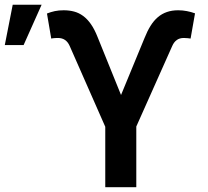

<svg xmlns="http://www.w3.org/2000/svg" viewBox="-26 -780 868 800"><path d="M412.6 -251.8 264.2 -588.8Q249.6 -621.8 215.6 -621.8Q212.4 -621.8 207.9 -621.6Q203.5 -621.4 199.4 -621.1Q195.3 -620.7 191.9 -620.2Q188.6 -619.7 187.5 -619.3L169.7 -723.7Q185.7 -730.1 202.4 -733.7Q219.1 -737.2 239.3 -737.2Q262.4 -737.2 282.5 -731.9Q302.6 -726.6 320.1 -713.8Q337.7 -701 352.8 -679.5Q367.9 -658 380.7 -625.4L478.3 -384.2L576.3 -621.8Q587.7 -650.6 601.2 -672.2Q614.7 -693.9 631.6 -708.3Q648.4 -722.7 669.4 -729.9Q690.3 -737.2 716.3 -737.2Q734.7 -737.2 752.3 -733.8Q769.9 -730.5 786.6 -724.4L768.1 -619.3Q765.3 -620 756.2 -620.9Q747.2 -621.8 740.1 -621.8Q722.3 -621.8 710.6 -613.3Q698.9 -604.8 691.8 -588.8L541.9 -252.8V0H412.6ZM27 -760.3H147.4L72.4 -592.3H-6Z"/></svg>

Font: Interop SemBd
Style: Regular
Weight: 600
Designer: Rasmus Andersson, Google, Jang Haemin
Foundry: jhaemin
Version: Version 1.008